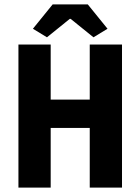

<svg xmlns="http://www.w3.org/2000/svg" viewBox="-20 -855 640 875"><path d="M64 0V-652H211V-401H389V-652H536V0H389V-272H211V0ZM194 -685 130 -724 220 -835H380L470 -724L406 -685L302 -769H298Z"/></svg>

Font: Source Code Pro
Style: Bold
Weight: 700
Monospace: yes
Designer: Paul D. Hunt, Teo Tuominen
Foundry: Adobe Systems Incorporated
Version: Version 2.030;PS 1.000;hotconv 16.6.51;makeotf.lib2.5.65220